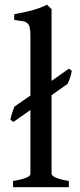

<svg xmlns="http://www.w3.org/2000/svg" viewBox="-20 -778 333 798"><path d="M34.2 0V-25.9Q55.2 -29.3 69.1 -33Q83 -36.6 91.3 -40.3Q99.6 -43.9 103 -47.9Q106.4 -51.8 106.4 -55.7V-320.8L35.6 -271L23.4 -280.3Q24.4 -287.1 25.9 -293Q27.3 -298.8 29.3 -305.2Q31.2 -311.5 33.9 -318.6Q36.6 -325.7 40 -335L106.4 -380.9V-629.4Q106.4 -651.4 103.5 -663.6Q100.6 -675.8 93.3 -681.9Q85.9 -688 72.8 -690.2Q59.6 -692.4 39.1 -694.8V-719.2Q59.1 -722.7 76.7 -726.3Q94.2 -730 110.8 -734.4Q127.4 -738.8 143.3 -744.6Q159.2 -750.5 175.3 -758.3L194.3 -740.2V-441.9L266.6 -492.7L278.3 -483.9Q276.9 -475.6 275.4 -469Q273.9 -462.4 271.7 -456.3Q269.5 -450.2 267.1 -443.8Q264.6 -437.5 261.2 -429.7L194.3 -382.3V-55.7Q194.3 -48.3 210.2 -40.5Q226.1 -32.7 266.1 -25.9V0Z"/></svg>

Font: Gentium Book Basic
Style: Regular
Weight: 400
Designer: J. Victor Gaultney and Annie Olsen
Foundry: SIL International
Version: Version 1.102; 2013; Maintenance release